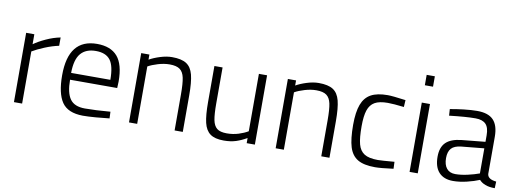

<svg xmlns="http://www.w3.org/2000/svg" viewBox="-58 -1027 3678 1364"><g transform="rotate(10 1781.0 -345.0)"><path d="M75 -500H134V-428Q167 -452 219 -476Q271 -500 322 -510V-450Q274 -440 221.5 -418.5Q169 -397 134 -376V0H75Z M379 -248Q379 -510 586 -510Q684 -510 733 -453.5Q782 -397 782 -273L780 -226H440Q440 -132 471.5 -87.5Q503 -43 579 -43Q656 -43 762 -52L764 -4Q722 1 667 5.5Q612 10 573 10Q465 9 422 -54Q379 -117 379 -248ZM722 -275Q722 -375 690 -417Q658 -459 586 -459Q514 -459 477 -415.5Q440 -372 439 -275Z M905 -500H964V-463Q995 -481 1041 -495.5Q1087 -510 1127 -510Q1195 -510 1230.5 -487Q1266 -464 1279.5 -411.5Q1293 -359 1293 -263V0H1234V-260Q1234 -339 1225.5 -379.5Q1217 -420 1192.5 -438Q1168 -456 1119 -456Q1079 -456 1035.5 -443Q992 -430 964 -414V0H905Z M1433 -240V-500H1492V-241Q1492 -162 1500 -121.5Q1508 -81 1531 -62.5Q1554 -44 1602 -44Q1647 -44 1686.5 -56.5Q1726 -69 1754 -86V-500H1813V0H1754V-37Q1716 -15 1678 -2.5Q1640 10 1589 10Q1525 10 1491.5 -14.5Q1458 -39 1445.5 -92Q1433 -145 1433 -240Z M1963 -500H2022V-463Q2053 -481 2099 -495.5Q2145 -510 2185 -510Q2253 -510 2288.5 -487Q2324 -464 2337.5 -411.5Q2351 -359 2351 -263V0H2292V-260Q2292 -339 2283.5 -379.5Q2275 -420 2250.5 -438Q2226 -456 2177 -456Q2137 -456 2093.5 -443Q2050 -430 2022 -414V0H1963Z M2476 -260Q2476 -352 2496.5 -406.5Q2517 -461 2561.5 -485.5Q2606 -510 2682 -510Q2716 -510 2812 -497L2809 -447Q2732 -456 2692 -456Q2631 -456 2598 -437Q2565 -418 2551 -376Q2537 -334 2537 -260Q2537 -176 2549 -131Q2561 -86 2594 -65Q2627 -44 2692 -44Q2718 -44 2811 -52L2813 -2Q2722 10 2681 10Q2600 10 2556 -16Q2512 -42 2494 -99.5Q2476 -157 2476 -260Z M2929 -700H2988V-625H2929ZM2929 -500H2988V0H2929Z M3106 -141Q3106 -209 3141.5 -244Q3177 -279 3253 -287L3423 -304V-351Q3423 -407 3399 -431.5Q3375 -456 3325 -456Q3255 -456 3136 -442L3133 -489Q3174 -497 3230 -503.5Q3286 -510 3328 -510Q3408 -510 3445 -471Q3482 -432 3482 -351V-82Q3486 -45 3547 -39L3545 9Q3502 9 3476 -2Q3450 -11 3432 -31Q3394 -15 3342 -2.5Q3290 10 3243 10Q3177 10 3141.5 -28.5Q3106 -67 3106 -141ZM3423 -76V-257L3260 -241Q3210 -236 3188.5 -212Q3167 -188 3167 -142Q3167 -94 3188.5 -67.5Q3210 -41 3251 -41Q3292 -41 3340 -52Q3388 -63 3423 -76Z"/></g></svg>

Font: Cairo Light
Style: Regular
Weight: 300
Designer: Mohamed Gaber, Accademia di Belle Arti di Urbino and others
Foundry: Kief Type Foundry, Accademia di Belle Arti di Urbino and others
Version: Version 3.011